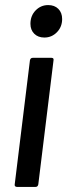

<svg xmlns="http://www.w3.org/2000/svg" viewBox="-20 -737 265 757"><path d="M100 -643Q100 -675 120.5 -696Q141 -717 170 -717Q195 -717 210 -702Q225 -687 225 -662Q225 -631 204.5 -610Q184 -589 155 -589Q130 -589 115 -604Q100 -619 100 -643ZM38 -10 98 -499Q100 -509 109 -509H183Q193 -509 191 -499L131 -10Q129 0 120 0H47Q42 0 39.5 -3Q37 -6 38 -10Z"/></svg>

Font: Barlow Condensed Medium
Style: Italic
Weight: 500
Width: 3
Italic angle: -7°
Designer: Jeremy Tribby
Foundry: Tribby Type
Version: Version 1.408